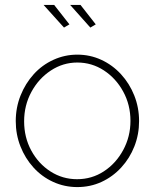

<svg xmlns="http://www.w3.org/2000/svg" viewBox="-20 -750 629 780"><path d="M294 10Q242 10 196 -11Q150 -32 116 -69.5Q82 -107 63 -155.5Q44 -204 44 -258Q44 -313 63.5 -362Q83 -411 117 -448.5Q151 -486 197 -507Q243 -528 294 -528Q346 -528 391.5 -507Q437 -486 471.5 -448.5Q506 -411 525.5 -362Q545 -313 545 -258Q545 -204 526 -155.5Q507 -107 472.5 -69.5Q438 -32 392.5 -11Q347 10 294 10ZM78 -257Q78 -192 107 -138.5Q136 -85 185 -53.5Q234 -22 293 -22Q353 -22 402 -54Q451 -86 480.5 -140.5Q510 -195 510 -259Q510 -324 480.5 -378Q451 -432 402 -464Q353 -496 294 -496Q236 -496 186.5 -463.5Q137 -431 107.5 -376.5Q78 -322 78 -257ZM265 -730H307L369 -651L347 -638ZM157 -730H200L262 -651L240 -638Z"/></svg>

Font: Raleway Thin ExtraLight
Style: Regular
Weight: 250
Version: Version 4.026